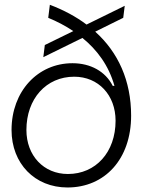

<svg xmlns="http://www.w3.org/2000/svg" viewBox="-20 -789 612 820"><path d="M268.1 11.7C428.2 11.7 540 -109.9 540 -294.9C540 -444.3 484.9 -565.4 386.7 -653.8L506.3 -712.9L512.7 -764.2L349.6 -684.1C304.2 -718.3 252 -746.1 192.9 -768.6L186 -712.9C222.7 -697.8 258.8 -679.2 293 -656.2L171.4 -596.7L165 -544.9L332 -627C394 -576.7 444.3 -509.8 468.8 -422.4H461.4C430.2 -484.4 366.2 -519 289.6 -519C141.1 -519 29.3 -398.9 29.3 -233.9C29.3 -90.3 128.9 11.7 268.1 11.7ZM92.8 -233.9C92.8 -367.7 177.7 -461.4 296.9 -461.4C400.4 -461.4 473.6 -382.8 473.6 -273.4C473.6 -139.2 389.2 -45.9 270 -45.9C166.5 -45.9 92.8 -124.5 92.8 -233.9Z"/></svg>

Font: Guggenheim Sans Display Light
Style: Italic
Weight: 300
Italic angle: -7°
Designer: Modified by Tom Baber under direction of Pentagram Design 2023
Foundry: rsms
Version: Version 1.001;Glyphs 3.1.2 (3151)